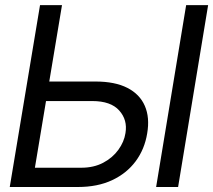

<svg xmlns="http://www.w3.org/2000/svg" viewBox="-20 -748 852 768"><path d="M153.8 -421.9H361.8Q439.9 -421.9 489.5 -396.5Q539.1 -371.1 559.3 -324.5Q579.6 -277.8 568.8 -214.8Q558.6 -151.4 522.7 -103Q486.8 -54.7 428.5 -27.3Q370.1 0 291.5 0H19L140.1 -727.5H228L119.6 -77.1H305.2Q355 -77.1 392.6 -96.9Q430.2 -116.7 453.4 -148.7Q476.6 -180.7 481.9 -215.8Q490.7 -268.1 457 -305.9Q423.3 -343.8 349.1 -343.8H141.1ZM812.5 -727.5 692.4 0H604.5L724.6 -727.5Z"/></svg>

Font: Inter Tight
Style: Italic
Weight: 400
Italic angle: -9.39999°
Designer: Rasmus Andersson
Foundry: rsms
Version: Version 3.002